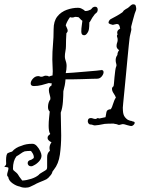

<svg xmlns="http://www.w3.org/2000/svg" viewBox="-129 -577 660 888"><path d="M478 6Q477 6 475.5 5.5Q474 5 472 5L460 2Q445 -3 440 -3Q436 -3 430 -1Q424 1 421 1Q420 1 418 0Q416 -1 415 -1Q412 -2 409 -3Q406 -4 402 -4Q397 -6 390 -5.5Q383 -5 380 -5Q379 -5 371.5 -5Q364 -5 355 -4Q342 -1 328.5 1Q315 3 310 3Q305 3 300.5 1Q296 -1 291 -1Q284 -1 280.5 -6Q277 -11 277 -16Q277 -31 291 -31Q296 -31 301 -29Q306 -27 310 -27H315Q318 -29 320.5 -30Q323 -31 323 -31Q325 -31 331 -29Q339 -31 347 -32.5Q355 -34 359 -35Q361 -48 363.5 -59.5Q366 -71 384 -72V-73L387 -78Q389 -81 392 -91Q395 -101 399.5 -112Q404 -123 407 -125Q405 -133 397 -144.5Q389 -156 389 -166Q389 -173 395 -177Q397 -178 398 -190.5Q399 -203 400.5 -219.5Q402 -236 404 -250.5Q406 -265 409 -271Q411 -275 408.5 -282.5Q406 -290 406 -299Q406 -312 414 -323Q414 -335 422 -345Q410 -353 410 -364Q410 -372 413 -381Q413 -380 413.5 -381Q414 -382 415 -389Q416 -398 413 -405.5Q410 -413 415 -418Q414 -420 413.5 -422Q413 -424 413 -426Q413 -437 424 -443L427 -445Q427 -446 426.5 -446Q426 -446 426 -447Q425 -455 422 -460.5Q419 -466 411 -466Q409 -466 401 -464Q395 -462 393 -462Q391 -462 382 -465Q373 -468 373 -472Q373 -477 376 -481.5Q379 -486 382 -488Q393 -494 408 -502Q423 -510 437 -520L442 -526L444 -529Q445 -529 445 -529.5Q445 -530 446 -530L453 -535L462 -540Q463 -541 464.5 -542Q466 -543 467 -544Q471 -548 476.5 -552.5Q482 -557 486 -557Q496 -557 498 -552Q500 -547 501 -539Q501 -532 500 -530L494 -514Q490 -501 486 -485.5Q482 -470 478 -455Q477 -451 478 -446Q479 -441 478 -437Q476 -427 473.5 -417.5Q471 -408 470 -398Q469 -392 466.5 -366.5Q464 -341 460.5 -305Q457 -269 453.5 -230.5Q450 -192 446.5 -158Q443 -124 441 -102Q439 -80 439 -79Q439 -76 439.5 -66Q440 -56 442 -49Q446 -34 462 -23Q464 -22 467 -21Q470 -20 472 -19Q474 -18 477 -18Q480 -18 483 -16Q487 -15 490.5 -14Q494 -13 494 -9Q494 -4 488.5 1Q483 6 478 6ZM-11 291Q-27 291 -37 286Q-54 283 -71.5 270.5Q-89 258 -91 241Q-96 238 -96 232Q-96 225 -93 216.5Q-90 208 -90 201Q-90 197 -95.5 196.5Q-101 196 -105.5 195Q-110 194 -108 192L-105 190Q-100 185 -100.5 179Q-101 173 -101 166Q-101 135 -92.5 131Q-84 127 -73 124Q-57 105 -29 97Q-9 88 21 88Q32 88 41.5 98.5Q51 109 57 122Q63 135 63 143Q63 157 51.5 169.5Q40 182 27 188Q21 192 16 192H14Q7 192 3 187.5Q-1 183 -1 178Q-1 166 12 163Q16 162 19.5 159.5Q23 157 27 154Q29 145 22.5 133Q16 121 12 121Q5 121 -2 121.5Q-9 122 -15 123Q-25 127 -33.5 133.5Q-42 140 -53 146Q-69 167 -69 203Q-69 208 -66 211Q-49 224 -45 231.5Q-41 239 -30 253Q-29 255 -26 258Q-6 257 15.5 250Q37 243 50 232Q53 227 68.5 218.5Q84 210 87 206Q89 201 89 196Q89 191 89 185Q89 168 89 149.5Q89 131 101 121H102Q101 117 100.5 113.5Q100 110 100 107Q100 94 109 81L108 80L105 79Q100 76 95.5 71.5Q91 67 91 61Q91 54 95 50Q99 46 104 42H103Q99 36 97.5 26Q96 16 96 5Q96 -13 98 -32Q100 -51 101 -61Q93 -68 93 -82Q93 -103 104 -118Q105 -126 101 -138.5Q97 -151 97 -161Q97 -176 109 -181V-183Q110 -186 110 -188.5Q110 -191 110 -192H103Q99 -192 97 -193Q81 -188 63.5 -183.5Q46 -179 28 -179Q13 -179 13 -191Q13 -202 23.5 -213.5Q34 -225 48 -225Q52 -225 55 -223.5Q58 -222 62 -222Q68 -222 72.5 -224.5Q77 -227 83 -227Q88 -227 91.5 -226Q95 -225 98 -223Q107 -227 114 -228Q114 -233 114.5 -238Q115 -243 115 -247Q115 -261 114 -274Q113 -287 113 -302Q113 -339 116 -371Q119 -403 119 -442Q119 -479 136 -500.5Q153 -522 179.5 -531.5Q206 -541 232 -541Q242 -541 248.5 -537Q255 -533 259 -531L262 -528Q264 -526 266 -526Q274 -526 280.5 -528.5Q287 -531 291 -533Q293 -535 295 -537Q297 -539 298 -541Q305 -546 310 -546Q323 -546 323 -532Q323 -527 320 -521Q318 -519 315.5 -516.5Q313 -514 310 -512Q297 -496 288 -478Q287 -477 286 -475.5Q285 -474 284 -473V-466Q284 -455 282.5 -443.5Q281 -432 274 -423Q268 -414 260 -414Q247 -414 247 -431Q247 -445 249 -457.5Q251 -470 252 -481Q248 -483 243.5 -488Q239 -493 235 -497Q231 -498 227 -498.5Q223 -499 218 -499Q212 -496 205 -496Q199 -496 197 -497L195 -498Q189 -490 183.5 -480Q178 -470 175 -460Q177 -454 180.5 -447.5Q184 -441 184 -435Q184 -429 178 -423V-422Q177 -408 176.5 -393Q176 -378 176 -363Q176 -353 173.5 -340Q171 -327 171 -316Q171 -312 171.5 -308.5Q172 -305 173 -302Q179 -286 179 -272Q179 -264 178 -255.5Q177 -247 175 -239H178Q185 -239 209.5 -241Q234 -243 263.5 -245.5Q293 -248 316 -250Q339 -252 342 -253Q342 -254 338 -254Q344 -254 342 -253Q350 -252 350 -243Q350 -234 341.5 -223.5Q333 -213 320 -213Q316 -213 296 -212.5Q276 -212 250 -211Q224 -210 202 -210Q180 -210 174 -210Q173 -196 170.5 -182.5Q168 -169 164 -155Q164 -135 162 -106.5Q160 -78 152 -56Q152 -31 153 -4.5Q154 22 154 49Q154 95 148 138Q142 181 120 208L114 216Q112 225 106.5 232Q101 239 94 246Q93 247 90.5 248.5Q88 250 86 252Q83 254 73 258Q63 262 53.5 266Q44 270 40 272L31 277Q20 282 11 286.5Q2 291 -11 291Z"/></svg>

Font: RU Serius
Style: Regular
Weight: 400
Designer: Robert E. Leuschke
Foundry: Robert E. Leuschke
Version: Version 1.011; ttfautohint (v1.8.3)